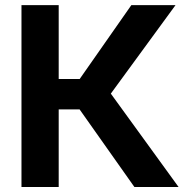

<svg xmlns="http://www.w3.org/2000/svg" viewBox="-20 -748 759 768"><path d="M65.9 0V-727.5H214.8V-432.1H298.8L505.4 -727.5H682.1L423.3 -373.5L694.3 0H517.6L298.3 -310.5H214.8V0Z"/></svg>

Font: Inter
Style: Bold
Weight: 700
Designer: Rasmus Andersson
Foundry: rsms
Version: Version 4.001;git-9221beed3